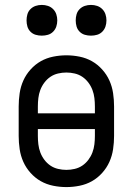

<svg xmlns="http://www.w3.org/2000/svg" viewBox="-20 -753 540 781"><path d="M250 8Q223 8 196 2.5Q169 -3 146 -16Q123 -29 104.5 -49.5Q86 -70 75 -94.5Q64 -119 60 -146Q56 -173 56 -200V-320Q56 -347 60 -374Q64 -401 75 -425.5Q86 -450 104.5 -470.5Q123 -491 146 -504Q169 -517 196 -522.5Q223 -528 250 -528Q277 -528 304 -522.5Q331 -517 354 -504Q377 -491 395.5 -470.5Q414 -450 425 -425.5Q436 -401 440 -374Q444 -347 444 -320V-200Q444 -173 440 -146Q436 -119 425 -94.5Q414 -70 395.5 -49.5Q377 -29 354 -16Q331 -3 304 2.5Q277 8 250 8ZM366 -292V-320Q366 -337 364 -354Q362 -371 356 -387Q350 -403 339.5 -417Q329 -431 315 -440.5Q301 -450 284 -454Q267 -458 250 -458Q233 -458 216 -454Q199 -450 185 -440.5Q171 -431 160.5 -417Q150 -403 144 -387Q138 -371 136 -354Q134 -337 134 -320V-292ZM250 -62Q267 -62 284 -66Q301 -70 315 -79.5Q329 -89 339.5 -103Q350 -117 356 -133Q362 -149 364 -166Q366 -183 366 -200V-228H134V-200Q134 -183 136 -166Q138 -149 144 -133Q150 -117 160.5 -103Q171 -89 185 -79.5Q199 -70 216 -66Q233 -62 250 -62ZM350 -608Q337 -608 325 -611.5Q313 -615 304 -624Q295 -633 291.5 -645Q288 -657 288 -670Q288 -683 291.5 -695Q295 -707 304 -716Q313 -725 325 -729Q337 -733 350 -733Q363 -733 375 -729Q387 -725 396 -716Q405 -707 409 -695Q413 -683 413 -670Q413 -657 409 -645Q405 -633 396 -624Q387 -615 375 -611.5Q363 -608 350 -608ZM150 -608Q137 -608 125 -611.5Q113 -615 104 -624Q95 -633 91.5 -645Q88 -657 88 -670Q88 -683 91.5 -695Q95 -707 104 -716Q113 -725 125 -729Q137 -733 150 -733Q163 -733 175 -729Q187 -725 196 -716Q205 -707 209 -695Q213 -683 213 -670Q213 -657 209 -645Q205 -633 196 -624Q187 -615 175 -611.5Q163 -608 150 -608Z"/></svg>

Font: Iosevka www.saffi
Style: Regular
Weight: 400
Monospace: yes
Designer: Belleve Invis
Foundry: Belleve Invis
Version: Version 22.0.2; ttfautohint (v1.8.3)